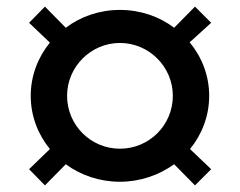

<svg xmlns="http://www.w3.org/2000/svg" viewBox="-20 -646 726 581"><path d="M570 -626 507 -562C462 -596 405 -616 343 -616C281 -616 224 -596 179 -562L116 -626L68 -577L131 -517C95 -473 73 -417 73 -356C73 -295 95 -239 131 -195L68 -134L116 -85L179 -149C224 -116 281 -96 343 -96C404 -96 461 -116 507 -149L570 -85L619 -134L555 -195C591 -239 613 -295 613 -356C613 -417 591 -473 554 -518L619 -577ZM343 -196C255 -196 183 -267 183 -356C183 -444 255 -516 343 -516C431 -516 503 -444 503 -356C503 -267 431 -196 343 -196Z"/></svg>

Font: Gully Medium
Style: Regular
Weight: 500
Designer: jaikishan Patel
Foundry: MagicType
Version: Version 1.000;Glyphs 3.2 (3242)